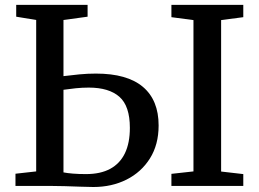

<svg xmlns="http://www.w3.org/2000/svg" viewBox="-20 -763 1062 788"><path d="M363 4.5Q342 4.5 310.2 3.2Q278.5 2 245 1Q211.5 0 183 0H43.5V-50L128.5 -59.5V-681L46.5 -694.5V-743H339.5V-694.5L240.5 -681V-450.5Q272 -454.5 306 -457.8Q340 -461 373.5 -461Q502 -461 566.5 -406.5Q631 -352 631 -248Q631 -169.5 595.5 -113Q560 -56.5 499.5 -26Q439 4.5 363 4.5ZM333 -48.5Q392.5 -48.5 432.5 -70.2Q472.5 -92 492.8 -134.2Q513 -176.5 513 -238Q513 -328 470 -365.8Q427 -403.5 344.5 -403.5Q317.5 -403.5 291 -400.8Q264.5 -398 240.5 -394.5V-55.5Q255 -52.5 279 -50.5Q303 -48.5 333 -48.5ZM774 -59.5V-680.5L683.5 -692.5V-743H978.5V-692.5L887.5 -680.5V-59L978.5 -48.5V0H683.5V-49.5Z"/></svg>

Font: Merriweather 24pt Medium
Style: Regular
Weight: 500
Designer: Eben Sorkin
Foundry: Eben Sorkin
Version: Version 2.100